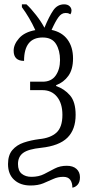

<svg xmlns="http://www.w3.org/2000/svg" viewBox="-20 -680 402 886"><path d="M314 186Q314 163 304 149.5Q294 136 272 136Q247 136 225.5 146Q204 156 179.5 166Q155 176 121 176Q74 176 45.5 150Q17 124 17 77Q17 36 37 12.5Q57 -11 89.5 -22Q122 -33 161 -38Q213 -43 240.5 -68Q268 -93 268 -150Q268 -203 243 -233.5Q218 -264 176 -264H119V-303H177Q217 -303 237 -331.5Q257 -360 257 -403Q257 -447 238.5 -477Q220 -507 177 -507Q91 -507 91 -399Q43 -399 43 -446Q43 -475 68 -503.5Q93 -532 143 -541Q117 -598 81 -647V-660H102Q122 -642 146.5 -610.5Q171 -579 185 -552Q207 -605 226 -632.5Q245 -660 276 -660Q292 -660 301 -651.5Q310 -643 310 -631Q310 -622 305 -614Q300 -617 295.5 -618.5Q291 -620 282 -620Q264 -620 250 -601Q236 -582 218 -542Q266 -532 291.5 -497.5Q317 -463 317 -410Q317 -360 295.5 -330Q274 -300 239 -287V-283Q277 -270 303 -240Q329 -210 329 -150Q329 -82 291 -44.5Q253 -7 170 2Q111 8 87 25.5Q63 43 63 77Q63 108 80.5 122Q98 136 125 136Q159 136 184 123Q209 110 233 97.5Q257 85 288 85Q317 85 333 99.5Q349 114 349 138Q349 160 338.5 172Q328 184 314 186Z"/></svg>

Font: Noto Serif ExtraCondensed Light
Style: Regular
Weight: 300
Width: 2
Designer: Monotype Design Team
Foundry: Monotype Imaging Inc.
Version: Version 2.014; ttfautohint (v1.8.4.7-5d5b)